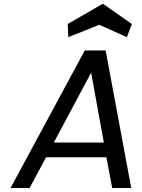

<svg xmlns="http://www.w3.org/2000/svg" viewBox="-20 -947 714 967"><path d="M516 -155H212L129 0H33L407 -693H512L641 0H545ZM503 -229 439 -581 251 -229ZM324 -760 321 -826 496 -927H500L644 -826L619 -760L480 -822Z"/></svg>

Font: Fz Poppins
Style: Italic
Weight: 400
Italic angle: -10°
Designer: Ninad Kale (Devanagari), Jonny Pinhorn (Latin)
Foundry: Indian Type Foundry
Version: Vit hóa bi Vntype.Com & FontZin.Com